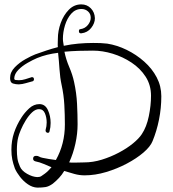

<svg xmlns="http://www.w3.org/2000/svg" viewBox="-20 -804 788 876"><path d="M150 52Q128 51 107.5 37Q87 23 71.5 3Q56 -17 48 -35Q40 -57 36 -76.5Q32 -96 32 -121Q32 -162 44 -198Q56 -234 78 -268Q92 -290 113 -309.5Q134 -329 160 -329Q186 -329 198.5 -302Q211 -275 211 -243Q211 -223 206 -205Q205 -198 198 -198Q194 -198 190.5 -201.5Q187 -205 188 -211Q193 -228 193 -245Q193 -268 185 -287Q177 -306 158 -306Q142 -306 126.5 -291.5Q111 -277 97.5 -255Q84 -233 75 -211.5Q66 -190 63 -177Q60 -166 58.5 -150.5Q57 -135 57 -121Q57 -99 59.5 -81.5Q62 -64 71 -44Q79 -25 103.5 -11Q128 3 150 4Q162 4 168.5 -0.5Q175 -5 185 -12Q193 -18 200.5 -25.5Q208 -33 215 -41Q198 -48 179.5 -56Q161 -64 141 -68Q131 -71 131 -80Q131 -93 145 -93Q153 -93 158.5 -89.5Q164 -86 174 -84Q188 -81 203.5 -78.5Q219 -76 235 -74Q276 -147 276 -236Q276 -280 273.5 -325.5Q271 -371 261 -417Q254 -449 251.5 -487.5Q249 -526 245 -563Q193 -557 149 -539Q130 -531 105.5 -517Q81 -503 63.5 -485Q46 -467 45 -447Q45 -439 52 -439Q59 -439 66 -438Q81 -438 95 -442.5Q109 -447 122 -451Q123 -452 126 -452Q135 -452 135 -442Q135 -436 129 -433H128Q112 -429 97.5 -424.5Q83 -420 66 -419Q52 -419 39 -423Q26 -427 26 -448Q26 -475 47.5 -497Q69 -519 96 -534Q123 -549 141 -556Q166 -565 191.5 -573.5Q217 -582 244 -589Q243 -598 243.5 -607.5Q244 -617 244 -627Q244 -663 257 -699Q270 -735 294 -759.5Q318 -784 351 -784Q377 -784 394.5 -766Q412 -748 413 -721Q413 -698 396 -676.5Q379 -655 351 -652H349Q340 -652 340 -662Q340 -671 347 -671Q368 -674 381 -690Q394 -706 394 -723Q394 -741 381.5 -752Q369 -763 352 -763Q324 -763 305 -741.5Q286 -720 276.5 -688.5Q267 -657 267 -627Q267 -618 268.5 -610.5Q270 -603 271 -595Q304 -602 337.5 -605Q371 -608 405 -608Q424 -608 438 -607.5Q452 -607 469 -605Q514 -598 558 -576.5Q602 -555 638 -523Q674 -491 695 -451Q716 -411 716 -365Q716 -311 705.5 -258.5Q695 -206 676 -160Q666 -135 634.5 -108Q603 -81 558.5 -57.5Q514 -34 464 -19Q414 -4 366 -4Q342 -4 319 -10.5Q296 -17 273 -24Q263 -7 249.5 7.5Q236 22 221 34Q203 47 187.5 49.5Q172 52 150 52ZM319 -62Q330 -62 341.5 -62.5Q353 -63 364 -63Q404 -63 444.5 -75.5Q485 -88 522 -107.5Q559 -127 586.5 -149.5Q614 -172 627 -192Q649 -225 659 -274Q669 -323 669 -367Q669 -416 644.5 -454Q620 -492 580 -518.5Q540 -545 494 -559Q448 -573 404 -573Q372 -573 339 -572Q306 -571 274 -568Q281 -533 296 -498Q311 -463 318 -430Q329 -380 331.5 -330.5Q334 -281 334 -237Q334 -194 324 -148.5Q314 -103 296 -64V-63Q301 -62 307 -62Q313 -62 319 -62Z"/></svg>

Font: Ruge Boogie
Style: Regular
Weight: 400
Designer: Robert E. Leuschke
Foundry: Robert E. Leuschke
Version: Version 1.010; ttfautohint (v1.8.3)